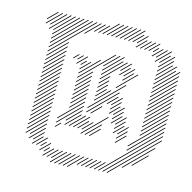

<svg xmlns="http://www.w3.org/2000/svg" viewBox="-162 -1165 1543 1546"><g transform="rotate(15 609.5 -392.5)"><path d="M142.9 -745.7 361.4 -964.3 357.1 -968.6 138.6 -750ZM142.9 -710 397.1 -964.3 392.9 -968.6 138.6 -714.3ZM142.9 -674.3 432.9 -964.3 428.6 -968.6 138.6 -678.6ZM142.9 -638.6 468.6 -964.3 464.3 -968.6 138.6 -642.9ZM142.9 -602.9 290 -750 285.7 -754.3 138.6 -607.1ZM142.9 -567.1 290 -714.3 285.7 -718.6 138.6 -571.4ZM142.9 -531.4 290 -678.6 285.7 -682.9 138.6 -535.7ZM142.9 -495.7 290 -642.9 285.7 -647.1 138.6 -500ZM142.9 -460 290 -607.1 285.7 -611.4 138.6 -464.3ZM142.9 -424.3 290 -571.4 285.7 -575.7 138.6 -428.6ZM142.9 -388.6 290 -535.7 285.7 -540 138.6 -392.9ZM142.9 -352.9 290 -500 285.7 -504.3 138.6 -357.1ZM142.9 -317.1 290 -464.3 285.7 -468.6 138.6 -321.4ZM142.9 -281.4 290 -428.6 285.7 -432.9 138.6 -285.7ZM142.9 -245.7 290 -392.9 285.7 -397.1 138.6 -250ZM142.9 -210 290 -357.1 285.7 -361.4 138.6 -214.3ZM142.9 -174.3 290 -321.4 285.7 -325.7 138.6 -178.6ZM142.9 -138.6 290 -285.7 285.7 -290 138.6 -142.9ZM142.9 -102.9 290 -250 285.7 -254.3 138.6 -107.1ZM142.9 -67.1 290 -214.3 285.7 -218.6 138.6 -71.4ZM142.9 -31.4 290 -178.6 285.7 -182.9 138.6 -35.7ZM142.9 4.3 290 -142.9 285.7 -147.1 138.6 0ZM142.9 40 290 -107.1 285.7 -111.4 138.6 35.7ZM178.6 40 290 -71.4 285.7 -75.7 174.3 35.7ZM178.6 75.7 290 -35.7 285.7 -40 174.3 71.4ZM214.3 75.7 290 0 285.7 -4.3 210 71.4ZM142.9 -781.4 325.7 -964.3 321.4 -968.6 138.6 -785.7ZM142.9 -817.1 290 -964.3 285.7 -968.6 138.6 -821.4ZM107.1 -817.1 254.3 -964.3 250 -968.6 102.9 -821.4ZM71.4 -852.9 182.9 -964.3 178.6 -968.6 67.1 -857.1ZM71.4 -888.6 147.1 -964.3 142.9 -968.6 67.1 -892.9ZM107.1 -852.9 218.6 -964.3 214.3 -968.6 102.9 -857.1ZM392.9 -852.9 504.3 -964.3 500 -968.6 388.6 -857.1ZM464.3 -888.6 540 -964.3 535.7 -968.6 460 -892.9ZM500 -888.6 575.7 -964.3 571.4 -968.6 495.7 -892.9ZM642.9 -888.6 754.3 -1000 750 -1004.3 638.6 -892.9ZM678.6 -888.6 790 -1000 785.7 -1004.3 674.3 -892.9ZM714.3 -888.6 825.7 -1000 821.4 -1004.3 710 -892.9ZM750 -888.6 861.4 -1000 857.1 -1004.3 745.7 -892.9ZM785.7 -888.6 861.4 -964.3 857.1 -968.6 781.4 -892.9ZM821.4 -888.6 897.1 -964.3 892.9 -968.6 817.1 -892.9ZM821.4 -852.9 897.1 -928.6 892.9 -932.9 817.1 -857.1ZM857.1 -852.9 932.9 -928.6 928.6 -932.9 852.9 -857.1ZM892.9 -852.9 968.6 -928.6 964.3 -932.9 888.6 -857.1ZM928.6 -852.9 1004.3 -928.6 1000 -932.9 924.3 -857.1ZM964.3 -852.9 1004.3 -892.9 1000 -897.1 960 -857.1ZM964.3 -817.1 1040 -892.9 1035.7 -897.1 960 -821.4ZM1000 -817.1 1075.7 -892.9 1071.4 -897.1 995.7 -821.4ZM1000 -781.4 1111.4 -892.9 1107.1 -897.1 995.7 -785.7ZM1035.7 -781.4 1111.4 -857.1 1107.1 -861.4 1031.4 -785.7ZM1035.7 -745.7 1147.1 -857.1 1142.9 -861.4 1031.4 -750ZM1035.7 -710 1147.1 -821.4 1142.9 -825.7 1031.4 -714.3ZM1035.7 -674.3 1147.1 -785.7 1142.9 -790 1031.4 -678.6ZM1035.7 -638.6 1182.9 -785.7 1178.6 -790 1031.4 -642.9ZM1035.7 -602.9 1182.9 -750 1178.6 -754.3 1031.4 -607.1ZM1035.7 -567.1 1218.6 -750 1214.3 -754.3 1031.4 -571.4ZM1035.7 -531.4 1218.6 -714.3 1214.3 -718.6 1031.4 -535.7ZM1035.7 -495.7 1218.6 -678.6 1214.3 -682.9 1031.4 -500ZM1035.7 -460 1218.6 -642.9 1214.3 -647.1 1031.4 -464.3ZM1035.7 -424.3 1218.6 -607.1 1214.3 -611.4 1031.4 -428.6ZM1035.7 -388.6 1218.6 -571.4 1214.3 -575.7 1031.4 -392.9ZM1035.7 -352.9 1218.6 -535.7 1214.3 -540 1031.4 -357.1ZM964.3 -31.4 1218.6 -285.7 1214.3 -290 960 -35.7ZM785.7 182.9 1218.6 -250 1214.3 -254.3 781.4 178.6ZM821.4 182.9 1218.6 -214.3 1214.3 -218.6 817.1 178.6ZM857.1 182.9 1218.6 -178.6 1214.3 -182.9 852.9 178.6ZM750 182.9 825.7 107.1 821.4 102.9 745.7 178.6ZM714.3 182.9 790 107.1 785.7 102.9 710 178.6ZM678.6 182.9 754.3 107.1 750 102.9 674.3 178.6ZM500 218.6 611.4 107.1 607.1 102.9 495.7 214.3ZM464.3 218.6 575.7 107.1 571.4 102.9 460 214.3ZM428.6 218.6 540 107.1 535.7 102.9 424.3 214.3ZM392.9 218.6 504.3 107.1 500 102.9 388.6 214.3ZM392.9 182.9 468.6 107.1 464.3 102.9 388.6 178.6ZM357.1 182.9 432.9 107.1 428.6 102.9 352.9 178.6ZM321.4 182.9 397.1 107.1 392.9 102.9 317.1 178.6ZM285.7 147.1 361.4 71.4 357.1 67.1 281.4 142.9ZM214.3 111.4 290 35.7 285.7 31.4 210 107.1ZM250 111.4 325.7 35.7 321.4 31.4 245.7 107.1ZM285.7 111.4 325.7 71.4 321.4 67.1 281.4 107.1ZM321.4 147.1 361.4 107.1 357.1 102.9 317.1 142.9ZM964.3 111.4 1182.9 -107.1 1178.6 -111.4 960 107.1ZM964.3 -67.1 1218.6 -321.4 1214.3 -325.7 960 -71.4ZM1035.7 -174.3 1218.6 -357.1 1214.3 -361.4 1031.4 -178.6ZM1035.7 -210 1218.6 -392.9 1214.3 -397.1 1031.4 -214.3ZM1035.7 -245.7 1218.6 -428.6 1214.3 -432.9 1031.4 -250ZM1035.7 -281.4 1218.6 -464.3 1214.3 -468.6 1031.4 -285.7ZM1035.7 -317.1 1218.6 -500 1214.3 -504.3 1031.4 -321.4ZM1035.7 75.7 1147.1 -35.7 1142.9 -40 1031.4 71.4ZM535.7 -888.6 647.1 -1000 642.9 -1004.3 531.4 -892.9ZM642.9 182.9 718.6 107.1 714.3 102.9 638.6 178.6ZM607.1 -888.6 718.6 -1000 714.3 -1004.3 602.9 -892.9ZM535.7 218.6 647.1 107.1 642.9 102.9 531.4 214.3ZM571.4 -888.6 682.9 -1000 678.6 -1004.3 567.1 -892.9ZM607.1 182.9 682.9 107.1 678.6 102.9 602.9 178.6ZM357.1 -102.9 540 -285.7 535.7 -290 352.9 -107.1ZM428.6 -138.6 540 -250 535.7 -254.3 424.3 -142.9ZM428.6 -102.9 540 -214.3 535.7 -218.6 424.3 -107.1ZM464.3 -102.9 575.7 -214.3 571.4 -218.6 460 -107.1ZM500 -102.9 611.4 -214.3 607.1 -218.6 495.7 -107.1ZM535.7 -102.9 611.4 -178.6 607.1 -182.9 531.4 -107.1ZM571.4 -102.9 647.1 -178.6 642.9 -182.9 567.1 -107.1ZM571.4 -67.1 754.3 -250 750 -254.3 567.1 -71.4ZM607.1 -67.1 718.6 -178.6 714.3 -182.9 602.9 -71.4ZM642.9 -67.1 718.6 -142.9 714.3 -147.1 638.6 -71.4ZM357.1 -138.6 540 -321.4 535.7 -325.7 352.9 -142.9ZM428.6 -245.7 540 -357.1 535.7 -361.4 424.3 -250ZM428.6 -317.1 540 -428.6 535.7 -432.9 424.3 -321.4ZM428.6 -352.9 540 -464.3 535.7 -468.6 424.3 -357.1ZM428.6 -388.6 540 -500 535.7 -504.3 424.3 -392.9ZM428.6 -424.3 540 -535.7 535.7 -540 424.3 -428.6ZM428.6 -460 540 -571.4 535.7 -575.7 424.3 -464.3ZM428.6 -495.7 682.9 -750 678.6 -754.3 424.3 -500ZM428.6 -531.4 575.7 -678.6 571.4 -682.9 424.3 -535.7ZM428.6 -567.1 504.3 -642.9 500 -647.1 424.3 -571.4ZM428.6 -281.4 540 -392.9 535.7 -397.1 424.3 -285.7ZM428.6 -602.9 468.6 -642.9 464.3 -647.1 424.3 -607.1ZM392.9 -602.9 468.6 -678.6 464.3 -682.9 388.6 -607.1ZM392.9 -638.6 432.9 -678.6 428.6 -682.9 388.6 -642.9ZM357.1 -638.6 397.1 -678.6 392.9 -682.9 352.9 -642.9ZM607.1 -638.6 718.6 -750 714.3 -754.3 602.9 -642.9ZM607.1 -602.9 754.3 -750 750 -754.3 602.9 -607.1ZM607.1 -567.1 754.3 -714.3 750 -718.6 602.9 -571.4ZM607.1 -531.4 790 -714.3 785.7 -718.6 602.9 -535.7ZM750 -638.6 825.7 -714.3 821.4 -718.6 745.7 -642.9ZM750 -602.9 825.7 -678.6 821.4 -682.9 745.7 -607.1ZM785.7 -602.9 861.4 -678.6 857.1 -682.9 781.4 -607.1ZM607.1 -495.7 682.9 -571.4 678.6 -575.7 602.9 -500ZM607.1 -460 682.9 -535.7 678.6 -540 602.9 -464.3ZM607.1 -424.3 682.9 -500 678.6 -504.3 602.9 -428.6ZM607.1 -388.6 682.9 -464.3 678.6 -468.6 602.9 -392.9ZM607.1 -352.9 718.6 -464.3 714.3 -468.6 602.9 -357.1ZM571.4 -281.4 825.7 -535.7 821.4 -540 567.1 -285.7ZM571.4 -245.7 790 -464.3 785.7 -468.6 567.1 -250ZM607.1 -245.7 682.9 -321.4 678.6 -325.7 602.9 -250ZM750 -352.9 825.7 -428.6 821.4 -432.9 745.7 -357.1ZM714.3 -352.9 790 -428.6 785.7 -432.9 710 -357.1ZM750 -317.1 825.7 -392.9 821.4 -397.1 745.7 -321.4ZM750 -281.4 825.7 -357.1 821.4 -361.4 745.7 -285.7ZM785.7 -281.4 861.4 -357.1 857.1 -361.4 781.4 -285.7ZM785.7 -245.7 861.4 -321.4 857.1 -325.7 781.4 -250ZM785.7 -210 861.4 -285.7 857.1 -290 781.4 -214.3ZM821.4 -210 897.1 -285.7 892.9 -290 817.1 -214.3ZM821.4 -138.6 897.1 -214.3 892.9 -218.6 817.1 -142.9ZM857.1 -138.6 932.9 -214.3 928.6 -218.6 852.9 -142.9ZM857.1 -102.9 932.9 -178.6 928.6 -182.9 852.9 -107.1ZM857.1 -67.1 932.9 -142.9 928.6 -147.1 852.9 -71.4ZM821.4 -174.3 897.1 -250 892.9 -254.3 817.1 -178.6ZM750 -495.7 897.1 -642.9 892.9 -647.1 745.7 -500ZM785.7 -567.1 861.4 -642.9 857.1 -647.1 781.4 -571.4ZM357.1 -67.1 397.1 -107.1 392.9 -111.4 352.9 -71.4Z"/></g></svg>

Font: Gossip High Needlepoint
Style: Regular
Weight: 100
Width: 7
Designer: Deborah Khodanovich
Version: Version 1.001;Glyphs 3.3.1 (3343)